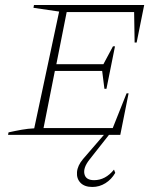

<svg xmlns="http://www.w3.org/2000/svg" viewBox="-20 -536 653 763"><path d="M12 0 14 -10Q41 -16 66.5 -20.5Q92 -25 116 -26L215 -490L113 -505L115 -516H553L523 -367H515L513 -488H245L204 -281H391L429 -352H437L403 -183H395L386 -254H198L153 -27H428L483 -165H491L458 0ZM347 207Q316 207 300 190.5Q284 174 286 148Q288 122 310 96L405 -14H424L335 99Q310 131 315.5 155.5Q321 180 354 180Q399 180 433 138L438 151Q423 177 399 192Q375 207 347 207Z"/></svg>

Font: Piazzolla SC Thin
Style: Italic
Weight: 100
Italic angle: -11.3°
Designer: Juan Pablo del Peral
Foundry: Huerta Tipografica
Version: Version 1.330